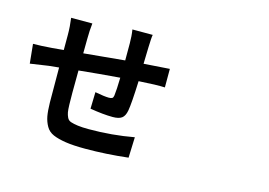

<svg xmlns="http://www.w3.org/2000/svg" viewBox="-104 -986 1708 1221"><g transform="rotate(15 750.0 -375.5)"><path d="M923.8 -478.5Q871.1 -481.4 752 -473.6Q746.1 -323.2 737.3 -276.4Q730.5 -239.3 710.9 -225.1Q691.4 -210.9 651.4 -210.9Q589.8 -210.9 502 -225.6L504.9 -335Q567.4 -323.2 595.7 -323.2Q611.3 -323.2 618.2 -327.6Q625 -332 627 -345.7Q631.8 -381.8 633.8 -464.8Q498 -454.1 365.2 -440.4Q363.3 -257.8 365.2 -215.8Q366.2 -182.6 369.1 -166Q372.1 -149.4 379.9 -132.8Q387.7 -116.2 405.8 -110.4Q423.8 -104.5 451.7 -100.6Q479.5 -96.7 525.4 -96.7Q677.7 -96.7 821.3 -123L816.4 12.7Q672.9 29.3 534.2 29.3Q456.1 29.3 405.3 21.5Q354.5 13.7 321.8 -0.5Q289.1 -14.6 272.5 -43.9Q255.9 -73.2 249.5 -106.9Q243.2 -140.6 242.2 -196.3Q241.2 -238.3 241.2 -426.8L173.8 -419.9Q170.9 -419.9 54.7 -402.3L42 -529.3Q91.8 -529.3 166 -535.2L241.2 -542V-641.6Q241.2 -695.3 233.4 -752H373Q367.2 -702.1 367.2 -649.4Q367.2 -592.8 366.2 -553.7Q386.7 -555.7 484.9 -564.9Q583 -574.2 635.7 -579.1V-691.4Q635.7 -740.2 628.9 -781.2H762.7Q758.8 -763.7 756.8 -696.3Q755.9 -644.5 753.9 -588.9Q835.9 -594.7 923.8 -600.6Z"/></g></svg>

Font: Bpmf Zihi Sans Bold
Style: Bold
Weight: 700
Foundry: But Ko
Version: Version 1.320